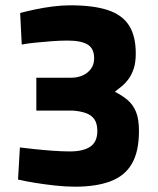

<svg xmlns="http://www.w3.org/2000/svg" viewBox="-20 -692 595 724"><path d="M263 12Q227 12 186.5 7.5Q146 3 109.5 -3Q73 -9 48 -15L55 -136Q79 -133 112 -129.5Q145 -126 180 -123.5Q215 -121 243 -121Q294 -121 320.5 -139Q347 -157 347 -198Q347 -226 336 -242Q325 -258 304 -265.5Q283 -273 254 -275H117V-399H250Q272 -399 291.5 -407.5Q311 -416 323 -432.5Q335 -449 335 -472Q335 -509 310.5 -524Q286 -539 235 -539Q206 -539 173.5 -536.5Q141 -534 111.5 -531Q82 -528 62 -524L56 -643Q78 -649 110.5 -656Q143 -663 178.5 -667.5Q214 -672 244 -672Q332 -672 386.5 -654Q441 -636 466.5 -596Q492 -556 492 -490Q492 -457 484.5 -434Q477 -411 465 -394.5Q453 -378 439 -366.5Q425 -355 413 -346Q441 -332 461.5 -314.5Q482 -297 493 -270Q504 -243 504 -198Q504 -121 477.5 -75Q451 -29 397 -8.5Q343 12 263 12Z"/></svg>

Font: Cairo ExtraBold
Style: Regular
Weight: 800
Designer: Mohamed Gaber, Accademia di Belle Arti di Urbino
Foundry: Kief Type Foundry, Accademia di Belle Arti di Urbino
Version: Version 3.117